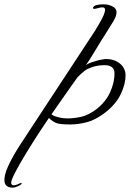

<svg xmlns="http://www.w3.org/2000/svg" viewBox="-73 -647 600 887"><path d="M-13 220Q-48 220 -52 193Q-56 166 -35.5 121Q-15 76 20 22L366 -505Q385 -536 396.5 -557.5Q408 -579 411 -592Q417 -613 399 -613Q392 -613 379.5 -609.5Q367 -606 362 -606Q356 -606 357 -612Q362 -627 406 -627Q432 -627 451.5 -614.5Q471 -602 463 -576Q461 -566 450 -547.5Q439 -529 413 -488Q407 -479 395.5 -460.5Q384 -442 370.5 -419.5Q357 -397 344.5 -377Q332 -357 324 -346Q334 -355 366 -364Q381 -369 392.5 -371Q404 -373 411 -374Q452 -376 479.5 -354.5Q507 -333 507 -298Q507 -258 484.5 -211.5Q462 -165 413 -127Q369 -93 328.5 -82.5Q288 -72 254 -72Q209 -72 192 -77Q172 -83 153 -102Q116 -48 80.5 8Q45 64 18 111Q-9 158 -19 185Q-27 209 -8 209Q-1 209 10.5 203.5Q22 198 26 198Q29 198 27 200Q25 207 9.5 213.5Q-6 220 -13 220ZM241 -100Q269 -100 302.5 -107.5Q336 -115 373 -143Q416 -177 436 -221.5Q456 -266 456 -308Q456 -346 409 -346Q366 -346 329 -327Q323 -324 312 -315Q301 -306 285 -290Q257 -250 226 -206.5Q195 -163 165 -119Q174 -111 191 -107Q213 -100 241 -100Z"/></svg>

Font: Alex Brush
Style: Regular
Weight: 400
Designer: Robert E. Leuschke
Foundry: Robert E. Leuschke
Version: Version 1.111; ttfautohint (v1.8.4.7-5d5b)